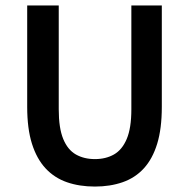

<svg xmlns="http://www.w3.org/2000/svg" viewBox="-20 -674 695 706"><path d="M329 12Q272 12 226 -4Q180 -20 147.5 -55Q115 -90 97.5 -145.5Q80 -201 80 -281V-654H196V-272Q196 -203 212.5 -163Q229 -123 259 -106Q289 -89 329 -89Q369 -89 399 -106Q429 -123 446 -163Q463 -203 463 -272V-654H575V-281Q575 -201 558 -145.5Q541 -90 509 -55Q477 -20 431 -4Q385 12 329 12Z"/></svg>

Font: Mada SemiBold
Style: Regular
Weight: 600
Designer: Khaled Hosny
Version: Version 1.5